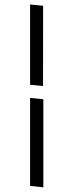

<svg xmlns="http://www.w3.org/2000/svg" viewBox="-20 -635 318 841"><path d="M111.8 179.2V-206.1L169.9 -200.2V185.5ZM111.8 -263.7V-615.2L168.9 -609.9L168.5 -258.3Z"/></svg>

Font: Neuton
Style: Regular
Weight: 400
Designer: Brian M Zick
Version: Version 1.3